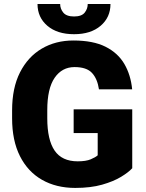

<svg xmlns="http://www.w3.org/2000/svg" viewBox="-20 -922 722 952"><path d="M635.7 -379.9V-87.9Q617.7 -67.9 580.3 -45.2Q543 -22.5 486.3 -6.3Q429.7 9.8 353 9.8Q258.8 9.8 188.2 -30.5Q117.7 -70.8 78.9 -147.9Q40 -225.1 40 -335.4V-375Q40 -485.8 79.1 -563Q118.2 -640.1 186.8 -680.7Q255.4 -721.2 343.8 -721.2Q441.9 -721.2 503.4 -690.2Q564.9 -659.2 596.7 -604.7Q628.4 -550.3 635.3 -479H470.7Q462.9 -531.7 436 -560.5Q409.2 -589.4 349.6 -589.4Q287.6 -589.4 251 -536.4Q214.4 -483.4 214.4 -376V-335.4Q214.4 -229 250.7 -175.5Q287.1 -122.1 365.2 -122.1Q406.2 -122.1 429.9 -132.1Q453.6 -142.1 464.4 -151.9V-262.2H345.2V-379.9ZM415 -902.3H527.8Q527.8 -835.9 479 -794.2Q430.2 -752.4 347.2 -752.4Q263.7 -752.4 214.8 -794.2Q166 -835.9 166 -902.3H278.3Q278.3 -878.4 293.9 -859.4Q309.6 -840.3 347.2 -840.3Q384.8 -840.3 399.9 -859.4Q415 -878.4 415 -902.3Z"/></svg>

Font: Vazirmatn RD UI FD Black
Style: Regular
Weight: 900
Designer: Saber Rastikerdar
Foundry: Saber Rastikerdar
Version: Version 33.003